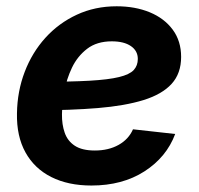

<svg xmlns="http://www.w3.org/2000/svg" viewBox="-20 -570 624 602"><path d="M266.6 11.7Q193.8 11.7 140.9 -14.9Q87.9 -41.5 59.8 -92.3Q31.7 -143.1 33.2 -214.8Q34.2 -283.7 57.4 -344.5Q80.6 -405.3 122.3 -451.4Q164.1 -497.6 220.9 -523.9Q277.8 -550.3 345.7 -550.3Q403.8 -550.3 449.5 -531.5Q495.1 -512.7 521.5 -477.1Q547.9 -441.4 547.9 -391.6Q547.9 -339.8 518.1 -307.1Q488.3 -274.4 430.2 -256.3Q372.1 -238.3 287.1 -231.2Q202.1 -224.1 92.3 -224.1L107.4 -313.5Q201.2 -313.5 260.7 -316.9Q320.3 -320.3 353.3 -328.4Q386.2 -336.4 399.2 -350.3Q412.1 -364.3 412.1 -385.3Q412.1 -410.6 390.4 -425.5Q368.7 -440.4 330.6 -440.4Q283.7 -440.4 253.2 -417Q222.7 -393.6 205.6 -357.7Q188.5 -321.8 181.6 -282.7Q174.8 -243.7 174.3 -211.9Q173.8 -179.7 182.9 -153.8Q191.9 -127.9 214.6 -113Q237.3 -98.1 277.3 -98.1Q320.3 -98.1 351.8 -115.7Q383.3 -133.3 397 -164.6L529.3 -149.9Q502 -77.1 432.9 -32.7Q363.8 11.7 266.6 11.7Z"/></svg>

Font: Inter 17pt
Style: Bold Italic
Weight: 700
Italic angle: -9.3988°
Version: Version 4.001;git-66647c0bb